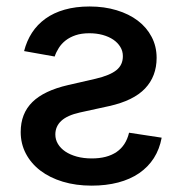

<svg xmlns="http://www.w3.org/2000/svg" viewBox="-20 -573 576 604"><path d="M194.2 -305.4 280.9 -325.3Q326 -335.9 346.4 -352.5Q366.8 -369 366.5 -396.7Q366.5 -412.3 358.5 -425.4Q350.5 -438.6 336.5 -448.2Q322.4 -457.7 303.1 -463.1Q283.7 -468.4 261 -468.4Q236.2 -468.4 217.9 -462.2Q199.6 -456 186.4 -445.7Q173.3 -435.4 165 -422.2Q156.6 -409.1 152 -395.2L55.8 -412.3Q63.9 -444.2 80.6 -470Q97.3 -495.7 122.9 -514.2Q148.4 -532.7 183.2 -542.6Q218 -552.6 262.1 -552.6Q308.2 -552.6 346.9 -540.8Q385.7 -529.1 413.5 -508Q441.4 -486.9 457 -457Q472.7 -427.2 472.7 -391Q472.7 -333.1 436.4 -294.7Q400.2 -256.4 323.5 -239.3L231.2 -219.1Q191.4 -210.2 172.8 -192.8Q154.1 -175.4 154.1 -149.9Q154.1 -133.9 162.3 -120.2Q170.5 -106.5 185.4 -96.4Q200.3 -86.3 221.6 -80.4Q242.9 -74.6 268.8 -74.6Q316.8 -74.6 346.6 -94.8Q376.4 -115.1 386 -155.5L488.6 -139.9Q481.9 -103.7 464 -75.6Q446 -47.6 417.8 -28.2Q389.6 -8.9 351.7 1.1Q313.9 11 268.1 11Q218.8 11 177.7 -1.4Q136.7 -13.8 107.2 -36.2Q77.8 -58.6 61.4 -89.7Q45.1 -120.7 45.1 -157.7Q45.1 -215.9 81.9 -252Q118.6 -288 194.2 -305.4Z"/></svg>

Font: Cannonade Med
Style: Regular
Weight: 500
Designer: Rasmus Andersson
Foundry: rsms
Version: Version 3.012;git-f93a4a705